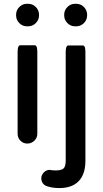

<svg xmlns="http://www.w3.org/2000/svg" viewBox="-20 -729 531 990"><path d="M70.8 -39.1V-458Q70.8 -486.3 77.6 -492.7Q80.1 -495.6 84 -495.6H159.2Q163.1 -495.6 166 -492.7Q172.4 -486.3 172.4 -458V-39.1Q172.4 -18.1 157 -3.4Q141.6 11.2 120.8 11.2Q100.1 11.2 85.4 -3.4Q70.8 -18.1 70.8 -39.1ZM311 -649.4V-653.3Q311 -676.3 327.6 -692.9Q344.2 -709.5 367.2 -709.5H373Q396 -709.5 412.6 -692.9Q429.2 -676.3 429.2 -653.3V-649.4Q429.2 -626.5 412.6 -609.9Q396 -593.3 373 -593.3H367.2Q344.2 -593.3 327.6 -609.9Q311 -626.5 311 -649.4ZM63 -649.4V-653.3Q63 -676.3 79.6 -692.9Q96.2 -709.5 119.1 -709.5H125Q147.9 -709.5 164.6 -692.9Q181.2 -676.3 181.2 -653.3V-649.4Q181.2 -626.5 164.6 -609.9Q147.9 -593.3 125 -593.3H119.1Q96.2 -593.3 79.6 -609.9Q63 -626.5 63 -649.4ZM248.5 148.9H251.5Q257.3 149.9 265.6 149.9Q297.4 149.9 308.1 139.2Q318.8 128.4 318.8 98.6V-457Q318.8 -485.4 325.7 -491.7Q328.1 -494.6 332 -494.6H407.2Q411.1 -494.6 414.1 -491.5Q417 -488.3 418.5 -482.4Q420.4 -472.2 420.4 -457V100.6Q420.4 170.4 384.3 206.5Q350.1 240.7 286.1 240.7Q250 240.7 223.1 231.4Q208.5 227.1 200.7 215.8Q192.9 204.6 192.9 190.4Q192.9 172.9 206.5 159.7Q218.8 147 236.3 147H236.8Z"/></svg>

Font: YuPearl-Medium
Style: Medium
Weight: 500
Designer: Max Yao
Foundry: Max-Everyday
Version: Version 1.011; ttfautohint (v1.8.3)